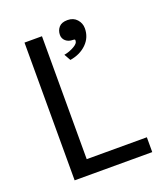

<svg xmlns="http://www.w3.org/2000/svg" viewBox="-132 -814 763 888"><g transform="rotate(-20 250.0 -370.0)"><path d="M464 -89V-16H82V-694H168V-89ZM248 -671Q248 -693 261.5 -708.5Q275 -724 304 -724Q333 -724 350 -705Q367 -686 367 -661Q367 -616 335.5 -585Q304 -554 254 -546L236 -578Q244 -579 255 -582.5Q266 -586 276.5 -591Q287 -596 295.5 -602.5Q304 -609 306 -616Q308 -624 306.5 -626.5Q305 -629 297 -629Q275 -629 261.5 -641Q248 -653 248 -671Z"/></g></svg>

Font: D2Coding ligature
Style: Regular
Weight: 400
Monospace: yes
Designer: Yong-Rak Park; Jeong-Hwan Yoon; Sang-Min Lee;
Foundry: NHN Corporation
Version: Version 1.3.2; Build 20180524